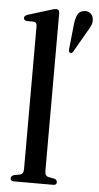

<svg xmlns="http://www.w3.org/2000/svg" viewBox="-53 -773 415 806"><g transform="rotate(5 154.0 -369.5)"><path d="M165 -719.5V-55Q165 -34 181 -30.5L206 -26Q217 -21.5 217 -12Q217 0 202.5 0H37Q22.5 0 22.5 -12Q22.5 -21.5 34.5 -26L59 -30.5Q75 -34 75 -54.5V-657.5Q75 -673 63 -675L30 -675.5Q19.5 -678.5 19.5 -687.5Q19.5 -696.5 33 -701.5L125.5 -730Q142.5 -736 150.5 -736Q165 -736 165 -719.5ZM230 -673Q232.5 -700.5 240 -717.5Q247.5 -734.5 266 -737.5Q282 -741 293.5 -732.5Q305 -724 307 -710.5Q310 -695.5 304 -681.2Q298 -667 287.5 -651L237.5 -564Q232.5 -556 224.5 -558.5Q218.5 -561 219.5 -573Z"/></g></svg>

Font: Fraunces 144pt Soft
Style: Regular
Weight: 400
Version: Version 1.000;[0bf87f6ff]